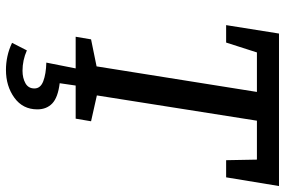

<svg xmlns="http://www.w3.org/2000/svg" viewBox="-180 -560 980 661"><g transform="rotate(90 310.5 -230.0)"><path d="M107 0 116 -53 209 -72 297 -624H161L127 -518H67L96 -700H621L591 -518H532L530 -624H396L309 -73L398 -53L389 0ZM221 240Q198 240 174.5 235Q151 230 128 219L154 168Q188 183 224 183Q249 183 267 173Q285 163 285 142Q285 121 260 111.5Q235 102 196 101L216 0H275L267 55Q316 61 336.5 80.5Q357 100 357 132Q357 182 317 211Q277 240 221 240Z"/></g></svg>

Font: Bitter Medium
Style: Italic
Weight: 500
Italic angle: -9°
Designer: Sol Matas, and Bitter project Authors
Foundry: Sol Matas
Version: Version 2.001